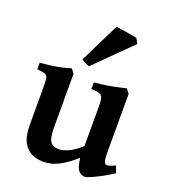

<svg xmlns="http://www.w3.org/2000/svg" viewBox="-137 -837 838 951"><g transform="rotate(20 281.5 -361.5)"><path d="M558.6 -54.7Q534.7 -39.1 505.1 -22.9Q475.6 -6.8 451.2 3.9Q426.8 14.6 418.9 14.6Q401.4 14.6 386.7 -0.7Q372.1 -16.1 366.2 -66.4Q325.7 -31.2 295.9 -13.9Q266.1 3.4 243.2 9Q220.2 14.6 199.2 14.6Q168.9 14.6 140.6 2.4Q112.3 -9.8 94 -42.5Q75.7 -75.2 75.7 -136.2V-336.4Q75.7 -367.2 73 -380.9Q70.3 -394.5 57.9 -398.9Q45.4 -403.3 16.6 -406.2V-440.4Q65.4 -444.8 100.3 -450.4Q135.3 -456.1 175.8 -468.8L192.9 -446.3V-167Q192.9 -106.4 207.5 -88.1Q222.2 -69.8 249.5 -69.8Q270 -69.8 298.1 -81.5Q326.2 -93.3 366.2 -127.9V-336.4Q366.2 -365.7 362.5 -379.9Q358.9 -394 345.2 -399.4Q331.5 -404.8 301.8 -406.2V-440.4Q350.6 -444.8 390.4 -452.4Q430.2 -460 465.3 -468.8L483.4 -446.3V-138.7Q483.4 -108.9 485.8 -96.9Q488.3 -85 494.6 -80.1Q500 -75.7 510.7 -78.1Q521.5 -80.6 546.4 -91.3ZM252.4 -507.8Q243.7 -509.3 229.5 -516.8Q215.3 -524.4 210 -528.8L313.5 -738.3Q318.8 -737.8 334.5 -735.4Q350.1 -732.9 368.9 -730Q387.7 -727.1 403.3 -724.1Q418.9 -721.2 424.3 -719.7L439.5 -693.4Z"/></g></svg>

Font: Gentium Plus
Style: Bold
Weight: 700
Designer: Victor Gaultney, Annie Olsen, Iska Routamaa, Becca Hirsbrunner
Foundry: SIL International
Version: Version 6.101